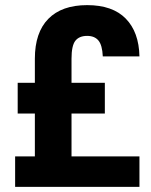

<svg xmlns="http://www.w3.org/2000/svg" viewBox="-20 -729 590 749"><path d="M39 -119H116V-286H49V-406H116V-500Q116 -602 168.5 -655.5Q221 -709 320 -709Q419 -709 470.5 -656.5Q522 -604 524 -509H381Q379 -553 364 -571Q349 -589 320 -589Q289 -589 274 -570Q259 -551 259 -500V-406H389V-286H259V-119H524V0H39Z"/></svg>

Font: Golos UI
Style: Bold
Weight: 700
Designer: A.Korolkova, Vitaly Kuzmin
Foundry: ParaType Ltd
Version: Version 2.000